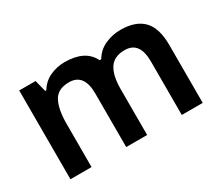

<svg xmlns="http://www.w3.org/2000/svg" viewBox="-101 -785 1168 1017"><g transform="rotate(-30 483.0 -276.5)"><path d="M704 -553Q796 -553 842.5 -505.5Q889 -458 889 -354V0H761V-328Q761 -449 670 -449Q605 -449 577 -406Q549 -363 549 -281V0H421V-328Q421 -449 329 -449Q261 -449 235 -401.5Q209 -354 209 -264V0H80V-543H180L198 -472H205Q230 -514 273 -533.5Q316 -553 363 -553Q424 -553 466 -532.5Q508 -512 529 -469H539Q565 -513 610 -533Q655 -553 704 -553Z"/></g></svg>

Font: Noto Sans Nag Mundari SemiBold
Style: Regular
Weight: 600
Version: Version 1.000